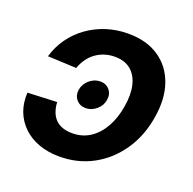

<svg xmlns="http://www.w3.org/2000/svg" viewBox="-102 -637 756 752"><g transform="rotate(20 276.0 -260.5)"><path d="M251.5 -201.7Q227.1 -201.7 212.6 -219Q198.2 -236.3 202.1 -260.7Q206.1 -285.2 226.3 -302.5Q246.6 -319.8 271 -319.8Q295.4 -319.8 309.8 -302.5Q324.2 -285.2 319.8 -260.7Q316.4 -236.3 296.1 -219Q275.9 -201.7 251.5 -201.7ZM219.7 11.7Q171.9 11.7 133.3 -2.4Q94.7 -16.6 67.9 -42.5Q41 -68.4 27.8 -103.3Q14.6 -138.2 17.1 -180.7L139.2 -186Q140.1 -164.6 146.5 -147Q152.8 -129.4 164.6 -116.9Q176.3 -104.5 194.1 -97.9Q211.9 -91.3 235.8 -91.3Q277.3 -91.3 309.6 -112.3Q341.8 -133.3 363.3 -171.4Q384.8 -209.5 393.1 -260.3Q401.9 -311.5 392.8 -349.6Q383.8 -387.7 358.4 -408.9Q333 -430.2 291.5 -430.2Q268.1 -430.2 247.8 -423.3Q227.5 -416.5 211.2 -404.3Q194.8 -392.1 182.9 -375Q170.9 -357.9 163.6 -336.9L43.9 -342.3Q56.2 -384.8 81.1 -419.7Q106 -454.6 141.1 -480Q176.3 -505.4 219.2 -519.3Q262.2 -533.2 310.1 -533.2Q386.7 -533.2 438.2 -498.5Q489.7 -463.9 511.2 -402.3Q532.7 -340.8 519 -260.3Q505.9 -179.7 464.1 -118.4Q422.4 -57.1 359.4 -22.7Q296.4 11.7 219.7 11.7Z"/></g></svg>

Font: Inter 28pt SemiBold
Style: Italic
Weight: 600
Italic angle: -9.3988°
Designer: Rasmus Andersson
Foundry: rsms
Version: Version 4.001;git-66647c0bb